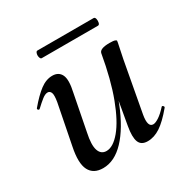

<svg xmlns="http://www.w3.org/2000/svg" viewBox="-126 -618 724 742"><g transform="rotate(-30 236.0 -247.5)"><path d="M129 13Q86 13 69.5 -19Q53 -51 67 -119L102 -297Q107 -327 102.5 -337.5Q98 -348 88 -348Q77 -348 63 -337Q49 -326 31 -309Q27 -305 23 -309Q19 -313 23 -317Q55 -355 81.5 -375Q108 -395 136 -395Q164 -395 175 -372.5Q186 -350 174 -297L143 -138Q132 -87 140.5 -62.5Q149 -38 173 -38Q203 -38 235.5 -77Q268 -116 296.5 -191.5Q325 -267 344 -376L360 -375Q340 -257 305 -169.5Q270 -82 225 -34.5Q180 13 129 13ZM330 9Q301 9 292.5 -13Q284 -35 292 -80L344 -376Q348 -394 391 -394Q409 -394 415 -391.5Q421 -389 421 -387Q421 -383 416 -360.5Q411 -338 406 -312L365 -89Q356 -37 381 -37Q391 -37 407 -47.5Q423 -58 442 -79Q445 -83 449.5 -78.5Q454 -74 450 -70Q415 -28 387 -9.5Q359 9 330 9ZM135 -474Q130 -474 127.5 -482.5Q125 -491 127.5 -499.5Q130 -508 135 -508H386Q392 -508 394 -499.5Q396 -491 394 -482.5Q392 -474 386 -474Z"/></g></svg>

Font: Cormorant SemiBold
Style: Italic
Weight: 600
Italic angle: -10°
Designer: Christian Thalmann (Catharsis Fonts)
Foundry: Catharsis Fonts
Version: Version 4.000